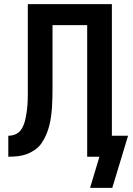

<svg xmlns="http://www.w3.org/2000/svg" viewBox="-20 -755 640 925"><path d="M414 150 459 0H400V-634H233V-331Q233 -309 232.5 -286Q232 -263 230.5 -240Q229 -217 226 -194.5Q223 -172 217.5 -150Q212 -128 203 -107Q194 -86 181.5 -67Q169 -48 150 -34.5Q131 -21 110 -13Q89 -5 66 -2.5Q43 0 20 0V-101Q34 -101 47 -105Q60 -109 70.5 -118Q81 -127 87.5 -139.5Q94 -152 98 -165Q102 -178 104.5 -191.5Q107 -205 109 -218.5Q111 -232 112 -245.5Q113 -259 113.5 -272.5Q114 -286 114 -300Q114 -314 114 -328V-735H519V-101H597L521 150Z"/></svg>

Font: Iosevka Extended
Style: Bold
Weight: 700
Width: 7
Monospace: yes
Designer: Belleve Invis
Foundry: Belleve Invis
Version: Version 32.5.0; ttfautohint (v1.8.4)